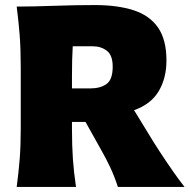

<svg xmlns="http://www.w3.org/2000/svg" viewBox="-20 -739 750 759"><path d="M46 0Q53.5 -56.5 57.8 -109.8Q62 -163 62 -230.5V-474.5Q62 -544.5 57.8 -599.5Q53.5 -654.5 46 -713Q109 -713 192.2 -716Q275.5 -719 354 -719Q444.5 -719 508 -698.5Q571.5 -678 604.8 -630Q638 -582 638 -500Q638 -429.5 607 -378Q576 -326.5 510 -303.5L567.5 -209.5Q587.5 -176 612.8 -137.5Q638 -99 663.2 -62.8Q688.5 -26.5 709.5 0H446Q432 -43 415.5 -78Q399 -113 379 -148L318 -257H264.5V-230.5Q264.5 -163 268.2 -109.8Q272 -56.5 280.5 0ZM347.5 -556H267.5Q264.5 -504.5 264.5 -441V-389.5H336.5Q377 -389.5 401.2 -407Q425.5 -424.5 425.5 -475.5Q425.5 -521 402.2 -538.5Q379 -556 347.5 -556Z"/></svg>

Font: Commissioner Flair ExtraBold
Style: Regular
Weight: 800
Designer: Kostas Bartsokas
Foundry: Kostas Bartsokas
Version: Version 1.000; ttfautohint (v1.8.3)